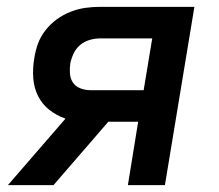

<svg xmlns="http://www.w3.org/2000/svg" viewBox="-20 -540 640 560"><path d="M3 0 171 -194Q145 -203 124 -219.5Q103 -236 91 -260Q79 -284 77 -312.5Q75 -341 80 -370Q83 -391 90.5 -412Q98 -433 112.5 -451.5Q127 -470 145.5 -483.5Q164 -497 185.5 -505.5Q207 -514 228.5 -517Q250 -520 271 -520H547L461 0H353L383 -185H296L136 0ZM243 -277H399L424 -428H272Q257 -428 241.5 -423.5Q226 -419 214 -409Q202 -399 195 -384.5Q188 -370 185 -355Q183 -340 184 -325.5Q185 -311 192.5 -299.5Q200 -288 214 -282.5Q228 -277 243 -277Z"/></svg>

Font: Iosevka SmBd Ex Obl
Style: Regular
Weight: 600
Width: 7
Italic angle: -9°
Monospace: yes
Designer: Belleve Invis
Foundry: Belleve Invis
Version: Version 32.5.0; ttfautohint (v1.8.4)